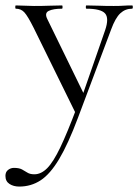

<svg xmlns="http://www.w3.org/2000/svg" viewBox="-55 -406 510 707"><path d="M431.4 -386Q434.2 -386 434.2 -380Q434.2 -374 431.4 -374Q406.2 -374 388 -357Q369.8 -340 354.2 -297.4L232 28Q196 124 162.9 179.5Q129.8 235 94.6 258Q59.4 281 15.8 281Q-5.2 281 -20.1 271.3Q-35 261.6 -35 241.6Q-35 227.2 -25.3 219.7Q-15.6 212.2 -3.8 212.2Q15.6 212.2 26 217.9Q36.4 223.6 46 229.7Q55.6 235.8 71.6 235.8Q96.4 235.8 118.8 213.3Q141.2 190.8 167 136.9Q192.8 83 227.8 -10.2L227.2 18.4L69.2 -303Q47.2 -347 34.7 -360.5Q22.2 -374 3.4 -374Q1.2 -374 1.2 -380Q1.2 -386 3.4 -386Q19.4 -386 36.7 -385Q54 -384 70 -384Q102.8 -384 127.8 -385Q152.8 -386 173.2 -386Q175.4 -386 175.4 -380Q175.4 -374 173.2 -374Q141.4 -374 124.6 -366Q107.8 -358 119.6 -335L257 -53.4L233.8 -12L332 -294.4Q347.4 -339.4 331.7 -356.7Q316 -374 263 -374Q261 -374 261 -380Q261 -386 263 -386Q287 -386 308.5 -385Q330 -384 364 -384Q385.6 -384 399.1 -385Q412.6 -386 431.4 -386Z"/></svg>

Font: Cormorant Light
Style: Regular
Weight: 300
Designer: Christian Thalmann (Catharsis Fonts)
Foundry: Catharsis Fonts
Version: Version 4.000